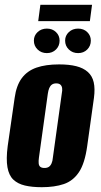

<svg xmlns="http://www.w3.org/2000/svg" viewBox="-20 -771 419 799"><path d="M154 8Q113 8 83.5 1Q54 -6 35.5 -23.5Q17 -41 11 -75Q5 -109 12 -163L41 -364Q48 -415 70.5 -445.5Q93 -476 131.5 -489.5Q170 -503 226 -503Q268 -503 297.5 -495.5Q327 -488 345.5 -471.5Q364 -455 370 -428.5Q376 -402 371 -364L343 -164Q333 -91 308.5 -54.5Q284 -18 245.5 -5Q207 8 154 8ZM165 -72Q176 -72 183 -76.5Q190 -81 194.5 -91Q199 -101 200 -115L237 -381Q240 -395 238.5 -404.5Q237 -414 231 -419Q225 -424 214 -424Q203 -424 196 -419Q189 -414 185 -404.5Q181 -395 179 -381L142 -115Q140 -101 141 -91Q142 -81 148 -76.5Q154 -72 165 -72ZM175 -550Q152 -550 136.5 -565Q121 -580 121 -602Q121 -623 136.5 -637.5Q152 -652 175 -652Q198 -652 213 -637.5Q228 -623 228 -602Q228 -580 213 -565Q198 -550 175 -550ZM305 -550Q282 -550 266.5 -565Q251 -580 251 -602Q251 -623 266.5 -637.5Q282 -652 305 -652Q328 -652 343 -637.5Q358 -623 358 -602Q358 -580 343 -565Q328 -550 305 -550ZM139 -683 148 -751H363L354 -683Z"/></svg>

Font: Alumni Sans ExtraBold
Style: Italic
Weight: 800
Italic angle: -8°
Designer: Robert E. Leuschke
Foundry: Robert E. Leuschke
Version: Version 1.016